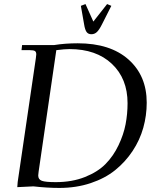

<svg xmlns="http://www.w3.org/2000/svg" viewBox="-20 -926 776 954"><path d="M65.9 3.9 67.9 -22 158.2 -637.2Q160.2 -650.9 160.2 -655.8Q160.2 -668.5 153.3 -672.6Q146.5 -676.8 127.9 -676.8H86.9L89.8 -702.1H249Q303.2 -710.9 366.2 -710.9Q527.8 -710.9 618.4 -630.4Q709 -549.8 709 -416Q709 -352.1 691.9 -291Q674.8 -230 638.9 -175.8Q603 -121.6 552.5 -80.8Q502 -40 430.4 -16.1Q358.9 7.8 274.9 7.8Q214.8 7.8 146 0ZM169.9 -54.2Q169.9 -34.2 188 -27.6Q206.1 -21 256.8 -21Q337.9 -21 401.9 -46.4Q465.8 -71.8 504.6 -111.3Q543.5 -150.9 568.8 -204.1Q594.2 -257.3 604 -308.6Q613.8 -359.9 613.8 -413.1Q613.8 -535.2 536.1 -608.6Q458.5 -682.1 325.2 -682.1Q301.8 -682.1 259.8 -676.8L171.9 -73.2Q169.9 -59.6 169.9 -54.2ZM381.8 -897 404.8 -905.8 443.8 -818.8 512.2 -905.8 533.2 -897 486.8 -805.2Q473.1 -777.8 461.4 -766.8Q449.7 -755.9 434.1 -755.9Q418.5 -755.9 410.4 -766.8Q402.3 -777.8 397.9 -805.2Z"/></svg>

Font: Dihjauti
Style: Bold Italic
Weight: 700
Italic angle: -9°
Designer: T. Christopher White
Version: Version 3.0.0